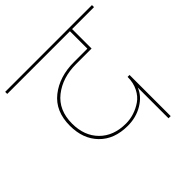

<svg xmlns="http://www.w3.org/2000/svg" viewBox="-226 -899 1059 1059"><g transform="rotate(-45 303.5 -370.0)"><path d="M-35 -724V-740H642V-724H471V-572H350Q244 -572 173 -516Q102 -460 102 -355Q102 -260 159 -202.5Q216 -145 313 -145Q345 -145 376.5 -155Q408 -165 436.5 -184.5Q465 -204 483 -239.5Q501 -275 501 -321H516V0H499V-240Q481 -192 429 -160.5Q377 -129 311 -129Q206 -129 145.5 -191Q85 -253 85 -355Q85 -469 160.5 -528.5Q236 -588 350 -588H454V-724Z"/></g></svg>

Font: Poppins Thin
Style: Regular
Weight: 250
Designer: Ninad Kale (Devanagari), Jonny Pinhorn (Latin)
Foundry: Indian Type Foundry
Version: Version 3.200;PS 1.000;hotconv 16.6.54;makeotf.lib2.5.65590